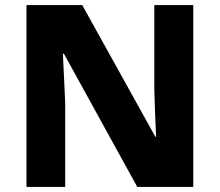

<svg xmlns="http://www.w3.org/2000/svg" viewBox="-20 -734 863 754"><path d="M739 0H519L231 -523H227Q229 -480 231.5 -427.5Q234 -375 236 -330V0H84V-714H303L590 -197H593Q591 -240 589 -289.5Q587 -339 586 -383V-714H739Z"/></svg>

Font: Noto Sans Sinhala UI ExtraBold
Style: Regular
Weight: 800
Designer: Jelle Bosma - Monotype Design Team
Foundry: Monotype Imaging Inc.
Version: Version 2.006; ttfautohint (v1.8.4.7-5d5b)